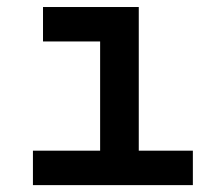

<svg xmlns="http://www.w3.org/2000/svg" viewBox="-20 -538 626 558"><path d="M271 0V-497.1H383.3V0ZM75.7 0V-100.1H280.8V0ZM373.5 0V-100.1H540.5V0ZM105 -417.5V-517.6H383.3V-417.5Z"/></svg>

Font: Cascadia Code Medium
Style: Regular
Weight: 500
Monospace: yes
Designer: Aaron Bell
Foundry: Saja Typeworks
Version: Version 2407.024